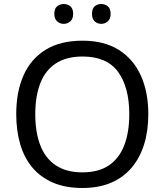

<svg xmlns="http://www.w3.org/2000/svg" viewBox="-20 -928 821 958"><path d="M720 -358Q720 -275 699 -207.5Q678 -140 636.5 -91Q595 -42 533.5 -16Q472 10 391 10Q307 10 245 -16.5Q183 -43 142 -91.5Q101 -140 81 -208Q61 -276 61 -359Q61 -469 97 -551Q133 -633 206.5 -679Q280 -725 392 -725Q499 -725 572 -679.5Q645 -634 682.5 -551.5Q720 -469 720 -358ZM156 -358Q156 -268 181 -203Q206 -138 258.5 -103Q311 -68 391 -68Q472 -68 523.5 -103Q575 -138 600 -203Q625 -268 625 -358Q625 -493 569 -569.5Q513 -646 392 -646Q311 -646 258.5 -611.5Q206 -577 181 -512.5Q156 -448 156 -358ZM251 -859Q251 -885 265 -896.5Q279 -908 298 -908Q317 -908 331 -896.5Q345 -885 345 -859Q345 -834 331 -821.5Q317 -809 298 -809Q279 -809 265 -821.5Q251 -834 251 -859ZM439 -859Q439 -885 452.5 -896.5Q466 -908 485 -908Q504 -908 518 -896.5Q532 -885 532 -859Q532 -834 518 -821.5Q504 -809 485 -809Q466 -809 452.5 -821.5Q439 -834 439 -859Z"/></svg>

Font: Noto Sans Khmer
Style: Regular
Weight: 400
Designer: Danh Hong and the Monotype Design Team
Foundry: Monotype Imaging Inc.
Version: Version 2.003